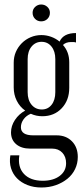

<svg xmlns="http://www.w3.org/2000/svg" viewBox="-20 -659 374 854"><path d="M164 175Q130 175 102 164Q74 153 55.5 134Q37 115 29 89Q21 63 26 32H66Q58 84 86.5 114.5Q115 145 170 145Q217 145 245.5 123.5Q274 102 274 67Q274 38 257 20Q240 2 212 2H114Q75 2 52 -17.5Q29 -37 29 -70Q29 -99 46.5 -125.5Q64 -152 92 -167Q68 -184 54.5 -211Q41 -238 41 -270V-380Q41 -406 50.5 -428Q60 -450 77 -467Q94 -484 116.5 -493.5Q139 -503 164 -503Q186 -503 207 -495.5Q228 -488 245 -474Q262 -512 318 -512V-470Q312 -472 306.5 -472Q301 -472 296 -472Q273 -472 260 -459Q288 -428 288 -382V-268Q288 -213 254.5 -177.5Q221 -142 168 -142Q141 -142 117 -153Q97 -145 85 -128.5Q73 -112 73 -93Q73 -57 128 -57H232Q274 -57 300 -30.5Q326 -4 326 39Q326 68 314 93Q302 118 280 136Q258 154 228.5 164.5Q199 175 164 175ZM103 -249Q103 -214 120.5 -193Q138 -172 166 -172Q193 -172 209.5 -193Q226 -214 226 -249V-396Q226 -431 209 -452Q192 -473 165 -473Q138 -473 120.5 -452Q103 -431 103 -396ZM125 -602Q125 -618 136.5 -628.5Q148 -639 163 -639Q179 -639 190.5 -628.5Q202 -618 202 -602Q202 -586 191 -575Q180 -564 163 -564Q147 -564 136 -575Q125 -586 125 -602Z"/></svg>

Font: Moniqa Paragraph
Style: Regular
Weight: 400
Designer: Rajesh Rajput
Foundry: Rajesh Rajput
Version: Version 1.000